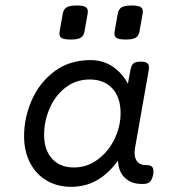

<svg xmlns="http://www.w3.org/2000/svg" viewBox="-20 -686 640 716"><path d="M201.7 -561Q201.7 -563.5 202.6 -570.3L213.9 -633.8Q216.8 -651.4 228 -658.4Q239.3 -665.5 266.1 -665.5Q289.1 -665.5 298.3 -660.4Q307.6 -655.3 307.6 -643.1Q307.6 -640.6 306.6 -633.8L295.4 -570.3Q292.5 -552.7 281.5 -545.7Q270.5 -538.6 243.7 -538.6Q220.2 -538.6 210.9 -543.7Q201.7 -548.8 201.7 -561ZM406.7 -561Q406.7 -563.5 407.7 -570.3L418.9 -633.8Q421.9 -651.4 433.1 -658.4Q444.3 -665.5 471.2 -665.5Q494.1 -665.5 503.4 -660.4Q512.7 -655.3 512.7 -643.1Q512.7 -640.6 511.7 -633.8L500.5 -570.3Q497.6 -552.7 486.6 -545.7Q475.6 -538.6 448.7 -538.6Q425.3 -538.6 416 -543.7Q406.7 -548.8 406.7 -561ZM552.2 -47.4Q552.2 -40 551.3 -35.2Q547.4 -16.1 539.1 -8.1Q530.8 0 514.2 0H508.8Q469.7 0 445.8 -22.7Q421.9 -45.4 419.9 -86.9Q384.8 -38.6 341.8 -13.9Q298.8 10.7 245.1 10.7Q194.3 10.7 154.5 -12.5Q114.7 -35.6 92.3 -78.6Q69.8 -121.6 69.8 -178.7Q69.8 -246.1 97.9 -311.3Q126 -376.5 182.1 -419.2Q238.3 -461.9 317.9 -461.9Q363.3 -461.9 398.9 -438.5Q434.6 -415 457 -374L466.3 -424.3Q469.2 -441.9 477.3 -449Q485.4 -456.1 504.4 -456.1H505.4Q521.5 -456.1 528.6 -450.9Q535.6 -445.8 535.6 -434.6Q535.6 -432.1 534.7 -424.3L483.9 -136.2Q481.9 -127 481.9 -116.7Q481.9 -93.8 493.2 -82Q504.4 -70.3 523.9 -70.3H526.4Q540 -70.3 546.1 -64.9Q552.2 -59.6 552.2 -47.4ZM429.7 -264.2Q429.7 -323.2 398.7 -356.4Q367.7 -389.6 314.9 -389.6Q263.7 -389.6 224.9 -359.9Q186 -330.1 165.3 -282.2Q144.5 -234.4 144.5 -183.1Q144.5 -127.4 173.8 -94.5Q203.1 -61.5 255.9 -61.5Q304.7 -61.5 344.5 -91.1Q384.3 -120.6 407 -167.5Q429.7 -214.4 429.7 -264.2Z"/></svg>

Font: Courier Prime Sans
Style: Italic
Weight: 400
Italic angle: -10°
Designer: Alan Dague-Greene
Foundry: Quote-Unquote Apps
Version: Version 3.020